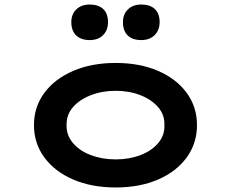

<svg xmlns="http://www.w3.org/2000/svg" viewBox="-20 -818 1020 848"><path d="M491 10Q385 10 303.5 -25Q222 -60 176 -122.5Q130 -185 130 -265Q130 -346 176 -408Q222 -470 303.5 -505Q385 -540 491 -540Q597 -540 678 -505Q759 -470 804.5 -408Q850 -346 850 -265Q850 -185 804.5 -122.5Q759 -60 678 -25Q597 10 491 10ZM491 -114Q551 -114 600.5 -133Q650 -152 679 -186.5Q708 -221 706 -265Q708 -310 679 -344Q650 -378 600.5 -397.5Q551 -417 491 -417Q431 -417 381 -397.5Q331 -378 302 -344.5Q273 -311 274 -265Q273 -221 302 -186.5Q331 -152 381 -133Q431 -114 491 -114ZM604 -641Q565 -641 544 -661.5Q523 -682 523 -720Q523 -755 545 -776.5Q567 -798 604 -798Q643 -798 664 -778Q685 -758 685 -720Q685 -685 663 -663Q641 -641 604 -641ZM376 -641Q338 -641 316.5 -661.5Q295 -682 295 -720Q295 -755 317 -776.5Q339 -798 376 -798Q415 -798 436 -778Q457 -758 457 -720Q457 -685 435.5 -663Q414 -641 376 -641Z"/></svg>

Font: Lexend Zetta SemiBold
Style: Regular
Weight: 600
Designer: Bonnie Shaver-Troup, Thomas Jockin
Foundry: Lexend
Version: Version 1.007